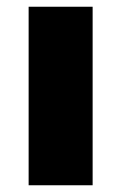

<svg xmlns="http://www.w3.org/2000/svg" viewBox="-20 -550 360 570"><path d="M255 0H65V-530H255Z"/></svg>

Font: Be Vietnam Black
Style: Regular
Weight: 900
Designer: Lam Bao; Tony Le; Vietanh Nguyen
Foundry: Yellow Type Foundry
Version: Version 5.000